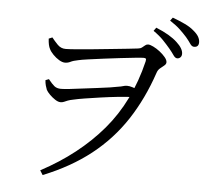

<svg xmlns="http://www.w3.org/2000/svg" viewBox="-59 -898 1118 1023"><g transform="rotate(5 500.0 -386.0)"><path d="M866 -620Q855 -620 845 -635Q835 -650 819 -669Q803 -688 782 -710Q761 -732 728 -755L741 -773Q780 -757 808 -740.5Q836 -724 855 -706Q890 -674 890 -646Q890 -634 883 -627Q876 -620 866 -620ZM191 38Q390 -68 519 -220Q648 -372 700 -589Q703 -602 699 -604.5Q695 -607 687 -607Q676 -607 642.5 -603.5Q609 -600 565 -595Q521 -590 475.5 -584Q430 -578 393.5 -573Q357 -568 341 -564Q315 -559 301.5 -552Q288 -545 272 -545Q258 -545 240.5 -555.5Q223 -566 208 -581.5Q193 -597 187 -610Q182 -619 179 -632.5Q176 -646 175 -665L194 -673Q208 -655 226 -636.5Q244 -618 269 -618Q285 -618 324.5 -621Q364 -624 413.5 -629Q463 -634 512.5 -639Q562 -644 600 -648Q638 -652 653 -654Q666 -655 674.5 -661.5Q683 -668 690 -674Q697 -680 706 -680Q716 -680 733.5 -671.5Q751 -663 768.5 -649.5Q786 -636 798.5 -621Q811 -606 811 -594Q811 -584 801 -576Q791 -568 779.5 -558.5Q768 -549 763 -533Q715 -391 641 -278.5Q567 -166 460 -81.5Q353 3 206 62ZM267 -333Q254 -333 238 -343.5Q222 -354 208.5 -367.5Q195 -381 189 -392Q185 -402 181.5 -414.5Q178 -427 177 -443L195 -450Q214 -426 227.5 -415Q241 -404 263 -404Q280 -404 310.5 -407.5Q341 -411 379.5 -416Q418 -421 456 -425.5Q494 -430 523.5 -434.5Q553 -439 566 -442Q581 -444 592 -447.5Q603 -451 612 -451Q626 -451 641.5 -446Q657 -441 672 -436L655 -394Q617 -393 570 -388Q523 -383 477.5 -376.5Q432 -370 394.5 -364Q357 -358 336 -353Q315 -349 304 -344.5Q293 -340 285 -336.5Q277 -333 267 -333ZM950 -689Q938 -689 928.5 -703.5Q919 -718 903 -737Q886 -756 866 -775Q846 -794 811 -817L824 -834Q862 -820 891 -806Q920 -792 937 -777Q958 -760 966.5 -745Q975 -730 975 -715Q975 -689 950 -689Z"/></g></svg>

Font: Noto Serif SC ExtraLight
Style: Regular
Weight: 400
Version: Version 2.002-H1;hotconv 1.1.0;makeotfexe 2.6.0